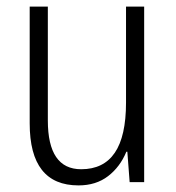

<svg xmlns="http://www.w3.org/2000/svg" viewBox="-20 -552 532 582"><path d="M417 0H373L366 -92H363Q344 -46 307.5 -18Q271 10 218 10Q70 10 70 -178V-532H125V-187Q125 -39 226 -39Q294 -39 328 -89Q362 -139 362 -241V-532H417Z"/></svg>

Font: Noto Sans Display Light Narrow
Style: Regular
Weight: 300
Width: 4
Designer: Monotype Design team
Foundry: Monotype Imaging Inc.
Version: Version 1.000